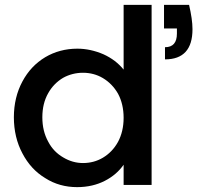

<svg xmlns="http://www.w3.org/2000/svg" viewBox="-20 -760 821 789"><path d="M37 -278C37 -278 37 -278 37 -278C37 -223 49 -173 72 -130C95 -86 126 -52 166 -28C205 -3 249 9 297 9C297 9 297 9 297 9C340 9 378 0 411 -17C444 -34 469 -56 488 -83C488 -83 488 0 488 0C488 0 603 0 603 0C603 0 603 -740 603 -740C603 -740 488 -740 488 -740C488 -740 488 -474 488 -474C488 -474 488 -474 488 -474C467 -500 440 -521 405 -537C370 -552 334 -560 298 -560C298 -560 298 -560 298 -560C249 -560 205 -548 166 -525C126 -501 95 -468 72 -425C49 -382 37 -333 37 -278ZM757 -740C757 -740 654 -740 654 -740C654 -740 654 -643 654 -643C654 -643 707 -643 707 -643C707 -643 707 -622 707 -622C707 -622 707 -622 707 -622C707 -585 691 -566 658 -566C658 -566 658 -516 658 -516C658 -516 658 -516 658 -516C733 -516 771 -557 771 -640C771 -640 771 -640 771 -640C771 -668 766 -701 757 -740ZM488 -276C488 -276 488 -276 488 -276C488 -238 480 -205 465 -177C449 -148 428 -127 403 -112C378 -97 350 -90 321 -90C321 -90 321 -90 321 -90C292 -90 265 -98 240 -113C214 -128 193 -149 178 -178C162 -207 154 -240 154 -278C154 -278 154 -278 154 -278C154 -316 162 -349 178 -377C193 -404 214 -425 239 -440C264 -454 292 -461 321 -461C321 -461 321 -461 321 -461C350 -461 378 -454 403 -439C428 -424 449 -403 465 -375C480 -347 488 -314 488 -276Z"/></svg>

Font: Girnar Poppins
Style: Medium
Weight: 500
Designer: Ninad Kale (Devanagari), Jonny Pinhorn (Latin)
Foundry: Indian Type Foundry
Version: ""